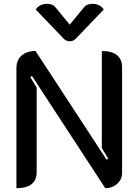

<svg xmlns="http://www.w3.org/2000/svg" viewBox="-20 -976 725 1005"><path d="M66 -620Q66 -661 93 -685Q120 -709 166 -709L538 -140L546 -146L513 -201V-709Q565 -709 592 -687.5Q619 -666 619 -624V-71Q619 -37 593.5 -14Q568 9 531 9L147 -579L139 -572L172 -517V-76Q172 9 66 9ZM420 -938Q434 -956 464 -956Q482 -956 498 -948.5Q514 -941 523 -926L378 -775Q365 -760 345 -760Q325 -760 312 -775L167 -926Q176 -941 192 -948.5Q208 -956 226 -956Q256 -956 270 -938L345 -847Z"/></svg>

Font: K2D Medium
Style: Regular
Weight: 500
Designer: Katatrad Aksorn Co.,Ltd.
Foundry: Cadson Demak Co.,Ltd.
Version: Version 1.000; ttfautohint (v1.6)